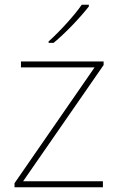

<svg xmlns="http://www.w3.org/2000/svg" viewBox="-20 -879 496 806"><path d="M353 -852V-859H323C294 -816 229 -745 184 -705V-699H205C258 -743 318 -807 353 -852ZM412 -93V-118H77L415 -606V-621H68V-596H377L41 -110V-93Z"/></svg>

Font: Noto Sans Kannada UI Thin
Style: Regular
Weight: 100
Designer: Jelle Bosma - Monotype Design Team
Foundry: Monotype Imaging Inc.
Version: Version 2.005